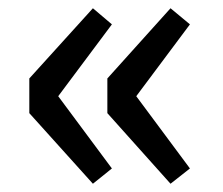

<svg xmlns="http://www.w3.org/2000/svg" viewBox="-20 -516 541 465"><path d="M51 -242V-326L205 -496L251 -457L121 -283L251 -108L205 -71ZM240 -242V-326L393 -496L440 -457L310 -283L440 -108L393 -71Z"/></svg>

Font: Noto Sans S Chinese Medium
Style: Regular
Weight: 500
Designer: Ryoko NISHIZUKA  (kana & ideographs); Paul D. Hunt (Latin, Greek & Cyrillic); Wenlong ZHANG  (bopomofo); Sandoll Communi
Foundry: Adobe Systems Incorporated
Version: Version 1.000;PS 1;hotconv 1.0.78;makeotf.lib2.5.61930